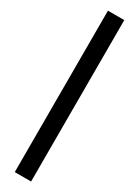

<svg xmlns="http://www.w3.org/2000/svg" viewBox="-269 -824 767 1059"><g transform="rotate(30 114.5 -294.0)"><path d="M62.5 220V-808H166.5V220Z"/></g></svg>

Font: Encode Sans Condensed SemiBold
Style: Regular
Weight: 600
Width: 3
Designer: Multiple Designers
Foundry: Impallari Type
Version: Version 3.000; ttfautohint (v1.8.3) -l 8 -r 50 -G 200 -x 14 